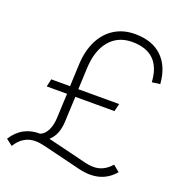

<svg xmlns="http://www.w3.org/2000/svg" viewBox="-175 -822 895 959"><g transform="rotate(20 273.0 -342.5)"><path d="M409 26Q395 26 379.5 24Q364 22 347 18L147 -31Q134 -34 121 -36Q108 -38 96 -38Q31 -38 -8 25L-42 -1Q-15 -43 22 -62.5Q59 -82 105 -81Q127 -89 141 -116Q155 -143 157 -182L163 -314H55L64 -355H164L169 -470Q172 -544 198.5 -598Q225 -652 272 -681.5Q319 -711 381 -711Q473 -711 525 -661Q577 -611 584 -519L541 -513Q532 -669 381 -669Q306 -669 261.5 -616Q217 -563 213 -468L208 -355H425L415 -314H207L201 -180Q198 -108 157 -73L357 -24Q372 -20 385.5 -18Q399 -16 412 -16Q465 -16 505 -62L539 -34Q512 -3 480 11.5Q448 26 409 26Z"/></g></svg>

Font: Red Hat Display VF
Style: Italic
Weight: 300
Italic angle: -12°
Designer: Pentagram, MCKL
Foundry: Pentagram, MCKL
Version: Version 1.023